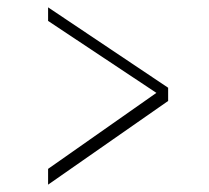

<svg xmlns="http://www.w3.org/2000/svg" viewBox="-20 -559 570 523"><path d="M111 -502V-539L438 -320V-284L111 -56V-99L406 -306Z"/></svg>

Font: Panefresco 1wt
Style: Regular
Weight: 250
Version: Version 1.000